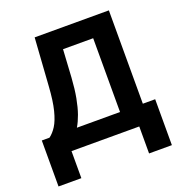

<svg xmlns="http://www.w3.org/2000/svg" viewBox="-156 -861 1099 1169"><g transform="rotate(-20 393.0 -276.5)"><path d="M23.6 175.2V-122.7H73.4Q98.4 -140.8 119.5 -173.9Q140.5 -207 155.5 -266Q170.5 -324.9 176.6 -419.7L197.5 -727.5H678.3V-122.7H758.2V174.8H610.4V0H171.5V175.2ZM251 -122.7H530.5V-600.8H335.2L324.4 -419.7Q319.7 -348 309.3 -292.1Q298.8 -236.2 284 -194.5Q269.1 -152.8 251 -122.7Z"/></g></svg>

Font: GitLab Sans
Style: Regular
Weight: 400
Designer: Rasmus Andersson
Foundry: Modifications by GitLab B.V., manufactured by rsms
Version: Version 4.000;git-c8fb6b7